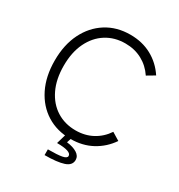

<svg xmlns="http://www.w3.org/2000/svg" viewBox="-205 -850 1081 1162"><g transform="rotate(30 335.5 -269.5)"><path d="M367 13Q272 13 200 -32Q128 -77 87.5 -159Q47 -241 47 -351Q47 -461 87.5 -542.5Q128 -624 200 -669.5Q272 -715 367 -715Q450 -715 515.5 -679.5Q581 -644 624 -579L570 -547Q536 -598 484 -626Q432 -654 367 -654Q292 -654 234 -617.5Q176 -581 143 -513Q110 -445 110 -351Q110 -257 143 -188.5Q176 -120 234 -83.5Q292 -47 367 -47Q432 -47 484 -75Q536 -103 570 -154L624 -121Q581 -58 515.5 -22.5Q450 13 367 13ZM280 176V136Q347 136 378 130Q409 124 409 108Q409 75 309 75L331 0H372L359 41Q403 46 430.5 63Q458 80 458 108Q458 146 412.5 161Q367 176 280 176Z"/></g></svg>

Font: Zen Kaku Gothic Antique
Style: Regular
Weight: 400
Designer: Yoshimichi Ohira
Foundry: Positype
Version: Version 1.001